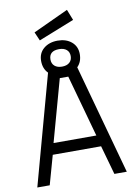

<svg xmlns="http://www.w3.org/2000/svg" viewBox="-108 -1091 811 1158"><g transform="rotate(-10 298.0 -512.0)"><path d="M387 -672 572 0H496L446 -178H150L100 0H24L208 -671Q179 -700 179 -747.5Q179 -795 212.5 -823Q246 -851 298 -851Q350 -851 383 -823Q416 -795 416 -748Q416 -701 387 -672ZM272 -626 167 -247H429L324 -626ZM170 -924 386 -1024 412 -958 193 -871ZM236 -746Q236 -721 252.5 -706.5Q269 -692 298 -692Q327 -692 343.5 -706.5Q360 -721 360 -746Q360 -771 343.5 -785Q327 -799 298 -799Q236 -799 236 -746Z"/></g></svg>

Font: TitilliumWeb-Regular
Style: Regular
Weight: 400
Version: Version 1.001;PS 57.000;hotconv 1.0.70;makeotf.lib2.5.55311